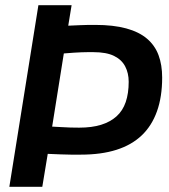

<svg xmlns="http://www.w3.org/2000/svg" viewBox="-20 -720 652 740"><path d="M16 0 128 -700H256L243 -621Q270 -622 289 -623Q308 -624 322 -624Q336 -624 347 -624Q417 -624 466.5 -610.5Q516 -597 546.5 -571Q577 -545 591 -507.5Q605 -470 605 -421Q605 -347 585 -291Q565 -235 526 -198Q487 -161 428.5 -142.5Q370 -124 292 -124Q271 -124 252.5 -124Q234 -124 213.5 -125Q193 -126 164 -127L143 0ZM285 -228Q334 -228 369.5 -239Q405 -250 429 -271.5Q453 -293 464.5 -326.5Q476 -360 476 -405Q476 -438 462.5 -464Q449 -490 419.5 -504.5Q390 -519 340 -519Q328 -519 317.5 -519Q307 -519 294.5 -518.5Q282 -518 265.5 -517Q249 -516 226 -514L181 -232Q203 -231 219 -230Q235 -229 250.5 -228.5Q266 -228 285 -228Z"/></svg>

Font: Georama ExtraCondensed Thin SemiBold
Style: Italic
Weight: 600
Italic angle: -9°
Version: Version 1.001